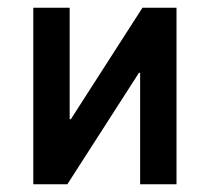

<svg xmlns="http://www.w3.org/2000/svg" viewBox="-20 -476 542 496"><path d="M66 0V-456H160V-168H163L348 -456H436V0H342V-288H339L154 0Z"/></svg>

Font: Old Standard TT
Style: Bold
Weight: 700
Designer: Alexey Kryukov <alexios@thessalonica.org.ru>
Version: Version 2.2